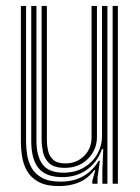

<svg xmlns="http://www.w3.org/2000/svg" viewBox="-20 -620 472 648"><path d="M179.5 8Q135.8 8 109.9 -6.2Q84 -20.5 71.2 -43.2Q58.5 -66 54.5 -91.6Q50.5 -117.2 50.5 -140V-600H68V-142.8Q68 -121.2 71.6 -97.5Q75.2 -73.8 86.9 -53.2Q98.5 -32.8 121.8 -19.9Q145 -7 184.5 -7Q230 -7 262.1 -26Q294.2 -45 313 -77.5H317.2L309.2 -20.8V0H291.5V-9L301.5 -45.5H297.8Q276.5 -17 246.6 -4.5Q216.8 8 179.5 8ZM360.2 0V-600H377.8V0ZM198.5 -53.5Q162.5 -53.5 146 -69.2Q129.5 -85 125 -107Q120.5 -129 120.5 -148V-600H138.2V-148.8Q138.2 -129.2 142.5 -110.8Q146.8 -92.2 160.1 -80.4Q173.5 -68.5 201 -68.5Q238 -68.5 263.5 -93.4Q289 -118.2 289 -156.5V-600H307.2V-157.8Q307.2 -115.2 277.1 -84.4Q247 -53.5 198.5 -53.5ZM189.2 -22.2Q134.5 -22.5 110 -52.6Q85.5 -82.8 85.5 -143.5V-600H103V-145.2Q103 -92.8 123.8 -65Q144.5 -37.2 194.8 -37.2Q234.2 -37.2 263.4 -54.8Q292.5 -72.2 308.4 -100.1Q324.2 -128 324.2 -159V-600H342.5V0H325.5V-47.8L328.5 -116.8H324.2Q308 -71.5 272.8 -46.8Q237.5 -22 189.2 -22.2Z"/></svg>

Font: Big Shoulders Inline Text Medium
Style: Regular
Weight: 500
Designer: Patric King
Foundry: XO Type Co
Version: Version 1.000